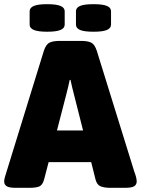

<svg xmlns="http://www.w3.org/2000/svg" viewBox="-30 -898 675 920"><path d="M46 2Q13 2 1.5 -6Q-10 -14 -10 -28Q-10 -38 -6.5 -49.5Q-3 -61 1 -74L180 -654Q190 -685 207 -693.5Q224 -702 256 -702H358Q391 -702 407.5 -693.5Q424 -685 434 -654L614 -74Q619 -61 622 -49.5Q625 -38 625 -28Q625 -14 613.5 -6Q602 2 568 2H499Q470 2 452.5 -5Q435 -12 428 -37L407 -121H203L181 -37Q174 -12 159 -5Q144 2 111 2ZM289 -451 243 -273H368L323 -451Q319 -467 315 -483Q311 -499 308 -515H304Q301 -499 297 -483Q293 -467 289 -451ZM418 -746Q373 -746 353.5 -754.5Q334 -763 334 -780V-844Q334 -861 353.5 -869.5Q373 -878 418 -878Q463 -878 482.5 -869.5Q502 -861 502 -844V-780Q502 -763 482.5 -754.5Q463 -746 418 -746ZM196 -746Q152 -746 132 -754.5Q112 -763 112 -780V-844Q112 -861 132 -869.5Q152 -878 196 -878Q240 -878 260 -869.5Q280 -861 280 -844V-780Q280 -763 260 -754.5Q240 -746 196 -746Z"/></svg>

Font: Asap Black
Style: Regular
Weight: 900
Designer: Pablo Cosgaya
Foundry: Omnibus-Type
Version: Version 3.001; ttfautohint (v1.8.4.7-5d5b)